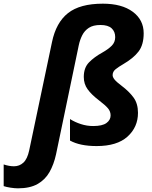

<svg xmlns="http://www.w3.org/2000/svg" viewBox="-147 -785 826 1045"><path d="M-49 240Q-67 240 -89.5 236.5Q-112 233 -127 228V110Q-97 120 -71 120Q-41 120 -19.5 100Q2 80 12 33L136 -556Q158 -662 223 -713.5Q288 -765 413 -765Q516 -765 575.5 -721Q635 -677 635 -604Q635 -541 607 -504.5Q579 -468 524 -436Q498 -421 482 -408Q466 -395 466 -376Q466 -365 476.5 -352Q487 -339 515 -318Q556 -287 580 -254Q604 -221 604 -171Q604 -93 547 -41.5Q490 10 379 10Q288 10 234 -20V-137Q261 -120 293.5 -109.5Q326 -99 360 -99Q410 -99 432.5 -115.5Q455 -132 455 -157Q455 -178 441 -195Q427 -212 389 -241Q351 -270 330 -299Q309 -328 309 -366Q309 -416 337 -445Q365 -474 410 -499Q442 -517 461 -536Q480 -555 480 -583Q480 -613 460.5 -631Q441 -649 400 -649Q360 -649 336.5 -633.5Q313 -618 300.5 -593Q288 -568 282 -540L158 55Q146 110 122.5 151.5Q99 193 57.5 216.5Q16 240 -49 240Z"/></svg>

Font: BC Sans
Style: Bold Italic
Weight: 700
Italic angle: -12°
Designer: Monotype Design Team
Province of B.C.
Foundry: Monotype Imaging Inc.
Version: Version 2.000;GOOG;noto-source:20170915:90ef993387c0